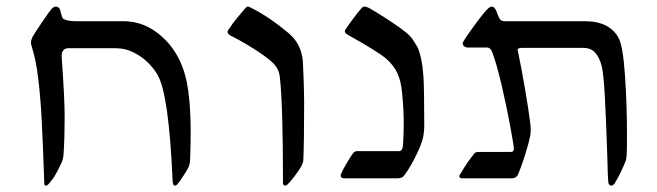

<svg xmlns="http://www.w3.org/2000/svg" viewBox="-20 -548 2018 590"><path d="M77.6 -404.3Q75.2 -411.6 75.2 -417.5Q75.2 -424.3 79.6 -434.1Q85.4 -444.3 108.4 -478.5Q131.3 -512.7 140.1 -522.5Q142.1 -524.4 145.5 -526.1Q148.9 -527.8 151.4 -527.8Q155.3 -527.8 159.2 -525.4Q163.1 -522.9 164.6 -518.1Q165.5 -514.6 167.2 -507.8Q168.9 -501 170.9 -495.8Q172.9 -490.7 176.3 -489.3Q181.2 -486.3 190.9 -484.6Q200.7 -482.9 210.9 -482.9H358.9Q414.6 -482.9 460.2 -449.5Q505.9 -416 531.2 -364.3Q551.3 -322.8 558.6 -268.1Q565.9 -213.4 565.9 -146Q565.9 -103.5 564.5 -64Q564 -49.8 562.5 -43.2Q561 -36.6 557.6 -30.8Q551.3 -19 540.3 -2.7Q529.3 13.7 524.4 19Q521 22.5 518.1 22.5Q510.3 22.5 510.3 4.4Q498.5 -259.3 464.4 -317.4Q455.1 -334.5 437 -353.3Q418.9 -372.1 392.3 -386Q365.7 -399.9 334 -399.9H190.4Q179.7 -399.9 174.6 -393.3Q169.4 -386.7 169.4 -375.5L170.4 -360.4Q178.7 -242.7 178.7 -188Q178.7 -123.5 175.3 -74.2Q173.8 -57.1 168.9 -47.4Q159.2 -26.4 150.4 -11.2Q141.6 3.9 127.9 19Q124.5 22.5 121.1 22.5Q119.1 22.5 117.7 21Q116.2 19.5 116.2 17.6Q111.8 -108.4 108.2 -178.5Q104.5 -248.5 97.4 -307.4Q90.3 -366.2 77.6 -404.3Z M849.6 15.1Q849.6 -221.2 840.3 -308.1Q838.9 -322.3 834 -333.5Q829.1 -344.7 816.9 -356.4Q793.9 -377 755.9 -400.6Q717.8 -424.3 688.5 -438.5Q683.6 -441.9 681.4 -444.1Q679.2 -446.3 679.2 -449.7Q679.2 -452.6 681.6 -456.3Q684.1 -460 685.1 -460.9Q693.8 -475.1 710 -494.6Q726.1 -514.2 734.4 -523.4Q734.9 -523.9 737.3 -525.9Q739.7 -527.8 741.7 -527.8Q743.7 -527.8 747.3 -526.1Q751 -524.4 752.9 -523.4Q807.1 -496.1 866.7 -446.3Q888.7 -427.2 898.4 -406.2Q908.2 -385.3 910.6 -360.8Q911.6 -344.7 913.1 -302.2Q914.6 -259.8 914.6 -229.5Q914.6 -113.8 912.1 -56.6Q912.1 -52.2 910.2 -47.1Q908.2 -42 906.2 -37.6Q897.9 -22.9 883.8 -4.6Q869.6 13.7 862.3 20Q859.4 22.5 856.4 22.5Q853.5 22.5 851.6 20.3Q849.6 18.1 849.6 15.1Z M1064.9 -77.1Q1067.9 -80.6 1070.6 -82Q1073.2 -83.5 1077.6 -83.5H1204.6Q1212.4 -83.5 1215.3 -89.1Q1218.3 -94.7 1218.8 -108.4Q1220.7 -145.5 1220.7 -164.6Q1220.7 -212.9 1215.3 -265.1Q1212.4 -297.9 1201.4 -322.5Q1190.4 -347.2 1166.5 -367.7Q1141.1 -389.6 1047.4 -441.9Q1043.9 -443.8 1041.7 -446.3Q1039.6 -448.7 1039.6 -452.6Q1039.6 -455.1 1043.5 -460Q1049.8 -470.2 1066.4 -492.2Q1083 -514.2 1091.3 -523.4Q1095.7 -527.8 1098.6 -527.8Q1106 -527.8 1115.7 -522.5Q1132.3 -513.2 1160.2 -495.4Q1188 -477.5 1208 -463.4Q1231.4 -446.3 1240.5 -436.5Q1249.5 -426.8 1262.2 -404.3Q1269 -391.1 1274.2 -366.2Q1279.3 -341.3 1281.2 -313Q1283.7 -271.5 1283.7 -165.5Q1283.7 -133.8 1276.9 -113.8Q1268.6 -89.4 1253.7 -60.5Q1238.8 -31.7 1223.6 -10.7Q1219.2 -4.4 1213.9 -2.2Q1208.5 0 1201.2 0H1037.6Q1026.9 0 1026.9 -8.8Q1026.9 -11.2 1028.3 -14.2Q1032.7 -24.9 1044.9 -45.9Q1057.1 -66.9 1064.9 -77.1Z M1453.6 -81.1H1549.8Q1559.1 -81.1 1559.1 -90.8Q1559.1 -100.1 1547.6 -161.9Q1536.1 -223.6 1520.8 -289.1Q1505.4 -354.5 1492.2 -388.2Q1490.2 -394.5 1486.1 -398.2Q1481.9 -401.9 1476.6 -401.9H1418Q1411.6 -401.9 1406.7 -405.5Q1401.9 -409.2 1401.9 -415Q1401.9 -417.5 1404.8 -421.9Q1413.1 -436.5 1441.2 -474.6Q1469.2 -512.7 1481.4 -523.4Q1487.3 -527.8 1491.2 -527.8Q1499.5 -527.8 1504.9 -514.6Q1506.3 -511.2 1510.3 -501Q1514.2 -490.7 1518.6 -486.8Q1522.9 -482.9 1529.8 -482.9H1776.4Q1853.5 -482.9 1881.3 -430.7Q1894.5 -405.3 1900.6 -315.2Q1906.7 -225.1 1906.7 -132.8Q1906.7 -85 1905.8 -73.7Q1904.8 -58.1 1902.3 -52.7Q1888.2 -16.6 1869.1 15.1Q1867.2 18.1 1864.3 20.3Q1861.3 22.5 1858.9 22.5Q1855 22.5 1852.3 19.5Q1849.6 16.6 1849.1 10.7Q1847.7 0.5 1846.2 -67.4Q1842.8 -171.4 1838.9 -246.1Q1835 -320.8 1829.1 -344.7Q1821.3 -373.5 1808.1 -387.2Q1794.9 -400.9 1772 -400.9H1584Q1577.6 -400.9 1574.2 -399.4Q1570.8 -397.9 1570.8 -395.5Q1570.8 -395 1571 -392.1Q1571.3 -389.2 1572.8 -384.3Q1581.5 -343.3 1593.3 -274.9Q1605 -206.5 1609.4 -169.4Q1610.8 -159.2 1610.8 -147.9Q1610.8 -137.2 1609.4 -130.4Q1605 -108.4 1593.3 -71.3Q1581.5 -34.2 1573.2 -15.1Q1567.9 0 1552.2 0H1399.4Q1396 0 1393.8 -1.7Q1391.6 -3.4 1391.6 -5.9Q1391.6 -9.8 1395 -14.2Q1414.6 -47.9 1436 -74.2Q1439 -78.6 1441.9 -79.8Q1444.8 -81.1 1453.6 -81.1Z"/></svg>

Font: David Libre
Style: Regular
Weight: 400
Version: Version 1.000